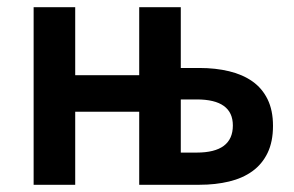

<svg xmlns="http://www.w3.org/2000/svg" viewBox="-20 -511 814 531"><path d="M73 0V-491H188V-303H365V-491H480V-323H532Q576 -323 613.5 -314Q651 -305 678 -286Q705 -267 720 -236.5Q735 -206 735 -163Q735 -119 720 -88Q705 -57 678 -37.5Q651 -18 613.5 -9Q576 0 532 0H365V-202H188V0ZM480 -89H524Q624 -89 624 -164Q624 -236 524 -236H480Z"/></svg>

Font: CV Source Sans Light
Style: Bold
Weight: 600
Designer: Paul D. Hunt
Foundry: Adobe Systems Incorporated
Version: Version 3.001